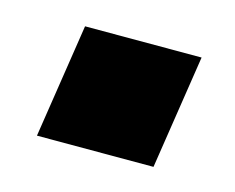

<svg xmlns="http://www.w3.org/2000/svg" viewBox="-43 -425 362 296"><g transform="rotate(15 137.5 -277.0)"><path d="M34 -186 62 -368H248L220 -186Z"/></g></svg>

Font: Winston ExtraBold
Style: Italic
Weight: 800
Italic angle: -9°
Designer: Original fonts by Vernon Adams / Changes by Cristiano Sobral
Foundry: Original fonts by Vernon Adams / Changes by Cristiano Sobral
Version: Version 2.503;July 17, 2020;FontCreator 13.0.0.2655 64-bit